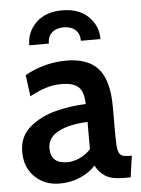

<svg xmlns="http://www.w3.org/2000/svg" viewBox="-52 -760 596 811"><g transform="rotate(-5 245.5 -354.0)"><path d="M22 -137Q22 -202 68 -241Q114 -280 178.5 -296.5Q243 -313 307 -315Q306 -367 284 -387.5Q262 -408 211 -408Q179 -408 147.5 -398.5Q116 -389 77 -368L65 -459Q149 -505 242 -505Q332 -505 376 -455.5Q420 -406 420 -292V-169Q420 -130 423.5 -112.5Q427 -95 436.5 -88Q446 -81 468 -81H482L469 10H438Q390 10 363.5 -6Q337 -22 321 -53Q295 -24 255 -7Q215 10 169 10Q105 10 63.5 -30.5Q22 -71 22 -137ZM308 -124V-239Q231 -236 184.5 -212Q138 -188 138 -142Q138 -77 209 -77Q234 -77 261.5 -89.5Q289 -102 308 -124ZM393 -583H310Q310 -613 291.5 -629.5Q273 -646 242 -646Q211 -646 192.5 -629.5Q174 -613 174 -583H91Q91 -640 131.5 -679Q172 -718 242 -718Q312 -718 352.5 -679Q393 -640 393 -583Z"/></g></svg>

Font: Cabin SemiBold
Style: Regular
Weight: 600
Designer: Pablo Impallari
Foundry: Pablo Impallari. http://www.impallari.com Igino Marini. http://www.ikern.com
Version: Version 2.200